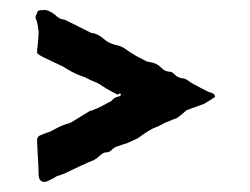

<svg xmlns="http://www.w3.org/2000/svg" viewBox="-20 -538 493 378"><path d="M403 -349Q405 -347 400 -345Q396 -342 386 -336Q385 -336 383 -334L350 -322Q349 -322 347.5 -321Q346 -320 345 -319Q343 -317 337.5 -312.5Q332 -308 329 -306Q327 -305 319 -302L304 -296Q292 -289 288 -288Q276 -284 253 -267Q252 -266 248.5 -264.5Q245 -263 243 -262Q241 -261 236.5 -259Q232 -257 230 -256Q225 -255 215 -251Q206 -249 201 -244Q196 -238 189 -238Q183 -238 176 -231Q171 -226 165 -223Q155 -219 135.5 -210Q116 -201 106 -196Q104 -195 98 -193Q90 -191 87 -188Q72 -180 69 -180H65Q56 -182 56 -195Q56 -209 54 -239Q54 -242 53.5 -250Q53 -258 53 -262Q53 -268 58 -271Q72 -277 79 -279Q94 -287 96 -288Q98 -289 102 -290.5Q106 -292 108 -293Q116 -295 120 -297Q126 -301 138 -308Q150 -315 156 -319Q157 -320 159 -320Q161 -320 162 -321Q169 -324 170 -324Q179 -328 197 -338Q198 -338 199 -339Q200 -340 201 -341Q205 -346 213 -348Q216 -348 218 -351Q218 -353 217 -354Q214 -354 214 -353Q214 -352 211 -352Q195 -360 187 -365Q186 -366 184.5 -367Q183 -368 182 -368Q179 -371 171 -375Q169 -376 165 -377.5Q161 -379 159 -380L147 -386Q135 -390 129 -393Q125 -395 121 -397Q117 -399 112 -402Q107 -405 104 -407Q92 -413 66 -425Q56 -430 54 -432.5Q52 -435 54 -447Q56 -465 56 -475Q54 -496 50 -502V-506L53 -512Q53 -518 61 -518H65Q73 -520 87 -510Q96 -501 103 -500Q106 -500 110 -498L158 -474Q159 -473 161 -473Q172 -472 185 -461Q194 -452 214 -448Q223 -445 229 -440Q232 -438 238 -434Q244 -430 246 -429Q248 -428 254.5 -424.5Q261 -421 265 -419Q270 -416 274 -416Q289 -414 298 -404Q304 -398 312 -397Q319 -397 323 -392Q330 -385 338 -384Q342 -384 346 -382Q350 -380 354.5 -376.5Q359 -373 362 -372Q380 -362 389 -358Q390 -357 394 -356Q398 -355 399 -354Q403 -352 403 -349Z"/></svg>

Font: Gutenberg Clean
Style: Regular
Weight: 400
Designer: Nicola Manzari, Bruno Pierini
Foundry: Unio | Creative Solutions
Version: Version 1.001;PS 001.001;hotconv 1.0.88;makeotf.lib2.5.64775